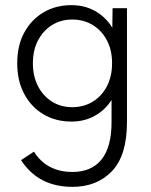

<svg xmlns="http://www.w3.org/2000/svg" viewBox="-20 -511 589 747"><path d="M262 216Q129 216 62 112L112 79Q162 158 262 158Q336 158 375 109.5Q414 61 414 -36V-122Q389 -83 349 -60.5Q309 -38 258 -38Q197 -38 149.5 -66Q102 -94 74.5 -145Q47 -196 47 -265Q47 -334 74.5 -384.5Q102 -435 149.5 -463Q197 -491 258 -491Q310 -491 351 -467.5Q392 -444 417 -403L418 -479H474V-36Q474 94 415.5 155Q357 216 262 216ZM261 -94Q306 -94 341 -115.5Q376 -137 396 -175.5Q416 -214 416 -265Q416 -316 396 -354Q376 -392 341 -413.5Q306 -435 261 -435Q217 -435 182.5 -413.5Q148 -392 128 -354Q108 -316 108 -265Q108 -214 128 -175.5Q148 -137 182.5 -115.5Q217 -94 261 -94Z"/></svg>

Font: Zen Kaku Gothic New
Style: Regular
Weight: 400
Designer: Yoshimichi Ohira
Foundry: Positype
Version: Version 1.001